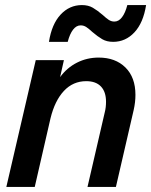

<svg xmlns="http://www.w3.org/2000/svg" viewBox="-20 -737 596 757"><path d="M247 -572H173Q184 -642 219 -679.5Q254 -717 303 -717Q328 -717 346 -706.5Q364 -696 385 -678Q399 -665 409 -658.5Q419 -652 431 -652Q448 -652 461 -669Q474 -686 482 -717H556Q545 -647 510 -609.5Q475 -572 426 -572Q401 -572 383 -582.5Q365 -593 344 -611Q330 -624 320 -630.5Q310 -637 298 -637Q281 -637 268 -620Q255 -603 247 -572ZM514 -363Q514 -334 507 -303L437 0H325L393 -294Q398 -313 398 -336Q398 -375 378 -396Q358 -417 320 -417Q268 -417 232 -378.5Q196 -340 179 -270L117 0H5L121 -500H232L217 -433Q244 -470 283.5 -490Q323 -510 369 -510Q435 -510 474.5 -471Q514 -432 514 -363Z"/></svg>

Font: CBA Beacon Sans Bold
Style: Italic
Weight: 700
Italic angle: -13°
Designer: Wei Huang
Foundry: Wei Huang
Version: Version 1.002